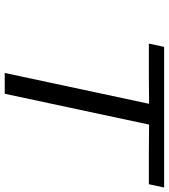

<svg xmlns="http://www.w3.org/2000/svg" viewBox="30 -760 729 830"><g transform="rotate(90 395.0 -344.5)"><path d="M168 -623 182.1 -689H790L775.9 -623H633.8L518.1 -624L384.8 0H294.9L428.2 -624L310.1 -623Z"/></g></svg>

Font: CMU Sans Serif
Style: Oblique
Weight: 500
Italic angle: -12°
Version: Version 0.7.0